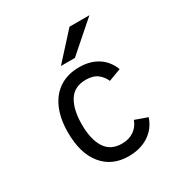

<svg xmlns="http://www.w3.org/2000/svg" viewBox="-172 -863 960 1007"><g transform="rotate(-30 308.0 -360.0)"><path d="M319.5 12Q220.5 12 162.8 -58Q105 -128 105 -255Q105 -339 131.5 -399Q158 -459 207.5 -491Q257 -523 326 -523Q390.5 -523 437.2 -494Q484 -465 506 -408L431 -380Q418.5 -409.5 393 -429Q367.5 -448.5 324 -448.5Q253 -448.5 221 -396.2Q189 -344 189 -255Q189 -164.5 221.5 -113.8Q254 -63 322 -63Q365 -63 394.8 -83.5Q424.5 -104 437.5 -140L512 -113.5Q492.5 -54.5 442 -21.2Q391.5 12 319.5 12ZM247.5 -576 389.5 -732H510L332 -576Z"/></g></svg>

Font: Overpass Mono Light
Style: Regular
Weight: 400
Monospace: yes
Version: Version 4.000